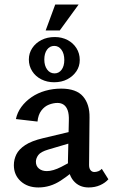

<svg xmlns="http://www.w3.org/2000/svg" viewBox="-20 -818 497 845"><path d="M370 7Q328 7 303 -23Q278 -53 279 -110L283 -287Q284 -315 278 -332Q272 -349 260.5 -357Q249 -365 233 -365Q215 -365 195.5 -357.5Q176 -350 162 -331.5Q148 -313 145 -283L50 -294Q56 -323 74 -347.5Q92 -372 119 -390.5Q146 -409 179.5 -418.5Q213 -428 249 -428Q316 -428 345.5 -393.5Q375 -359 374 -301L372 -92Q372 -77 378.5 -69Q385 -61 395 -61Q404 -61 413 -64.5Q422 -68 428 -75L457 -29Q443 -13 420.5 -3Q398 7 370 7ZM149 7Q101 7 71 -20.5Q41 -48 41 -91Q41 -116 52 -138.5Q63 -161 91 -179.5Q119 -198 170 -210L334 -249L339 -203L193 -160Q159 -150 148.5 -135.5Q138 -121 138 -106Q138 -87 151.5 -76Q165 -65 186 -65Q213 -65 249.5 -83.5Q286 -102 331 -129L337 -95Q293 -53 247 -23Q201 7 149 7ZM218 -456Q187 -456 161.5 -469Q136 -482 121.5 -505Q107 -528 107 -556Q107 -584 122 -606.5Q137 -629 162.5 -642Q188 -655 221 -655Q252 -655 277 -642Q302 -629 316.5 -606Q331 -583 331 -554Q331 -526 316 -504Q301 -482 276 -469Q251 -456 218 -456ZM220 -495Q239 -495 251 -511Q263 -527 263 -554Q263 -582 250.5 -599Q238 -616 219 -616Q199 -616 187 -599.5Q175 -583 175 -556Q175 -529 187.5 -512Q200 -495 220 -495ZM181 -684 223 -798H326L243 -684Z"/></svg>

Font: Ysabeau Office SemiBold
Style: Regular
Weight: 600
Designer: Christian Thalmann (Catharsis Fonts)
Version: Version 2.001;gftools[0.9.30]; featfreeze: tnum,lnum,ss02